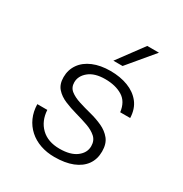

<svg xmlns="http://www.w3.org/2000/svg" viewBox="-182 -917 1014 1066"><g transform="rotate(30 325.0 -384.0)"><path d="M316 12Q267 12 225.5 -2.5Q184 -17 153.5 -44.5Q123 -72 106 -110Q89 -148 88 -195H152Q156 -126 199.5 -84Q243 -42 318 -42Q388 -42 426 -71Q464 -100 464 -142Q464 -178 440.5 -199Q417 -220 380 -233Q343 -246 301.5 -257.5Q260 -269 223 -284.5Q186 -300 162.5 -326.5Q139 -353 139 -398Q139 -445 164.5 -481.5Q190 -518 237.5 -538Q285 -558 349 -558Q411 -558 461 -539Q511 -520 541 -482Q571 -444 573 -386H509Q501 -450 456.5 -477Q412 -504 346 -504Q279 -504 242 -474Q205 -444 205 -403Q205 -370 228.5 -351.5Q252 -333 289.5 -321Q327 -309 368.5 -298.5Q410 -288 447 -271Q484 -254 507.5 -225Q531 -196 531 -147Q531 -97 505.5 -61.5Q480 -26 432 -7Q384 12 316 12ZM333 -615 455 -780H530L392 -615Z"/></g></svg>

Font: Azeret Mono ExtraLight
Style: Italic
Weight: 250
Italic angle: -12°
Designer: Martin Vácha
Foundry: Displaay
Version: Version 1.002